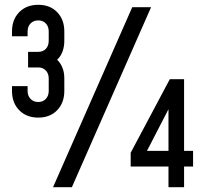

<svg xmlns="http://www.w3.org/2000/svg" viewBox="-20 -780 854 800"><path d="M139.5 -290Q90 -290 60 -320.8Q30 -351.5 30 -401V-421H95V-401Q95 -381 107.2 -368Q119.5 -355 139.5 -355Q159 -355 171 -368Q183 -381 183 -401V-453Q183 -473.5 171 -486.2Q159 -499 139.5 -499H97V-564H139.5Q159 -564 171 -576.5Q183 -589 183 -610V-649Q183 -669.5 171 -682.2Q159 -695 139.5 -695Q119.5 -695 107.2 -682.2Q95 -669.5 95 -649V-629H30V-649Q30 -698.5 60 -729.2Q90 -760 139.5 -760Q188.5 -760 218.2 -729.2Q248 -698.5 248 -649V-610Q248 -586.5 240.8 -566Q233.5 -545.5 218 -531Q232 -518 240 -498.2Q248 -478.5 248 -453V-401Q248 -351.5 218.2 -320.8Q188.5 -290 139.5 -290ZM201 0 531 -750H609.5L279.5 0ZM682 0V-86H524.5V-143.5L687.5 -450H747V-151.5H784.5V-86H747V0ZM592.5 -151.5H682V-325Z"/></svg>

Font: Mohave Light Medium
Style: Regular
Weight: 500
Version: Version 2.003